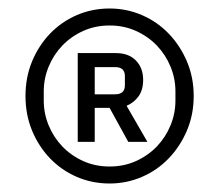

<svg xmlns="http://www.w3.org/2000/svg" viewBox="-20 -730 516 452"><path d="M238 -298Q197 -298 161 -313.5Q125 -329 98 -357Q71 -385 55.5 -422.5Q40 -460 40 -504Q40 -548 55.5 -585.5Q71 -623 98 -651Q125 -679 161 -694.5Q197 -710 238 -710Q278 -710 314 -694.5Q350 -679 377 -651Q404 -623 420 -585.5Q436 -548 436 -504Q436 -460 420 -422.5Q404 -385 377 -357Q350 -329 314 -313.5Q278 -298 238 -298ZM238 -338Q272 -338 300.5 -351Q329 -364 349.5 -385.5Q370 -407 381.5 -435Q393 -463 393 -493V-515Q393 -545 381.5 -573Q370 -601 349.5 -622.5Q329 -644 300.5 -657Q272 -670 238 -670Q204 -670 175.5 -657Q147 -644 126.5 -622.5Q106 -601 94.5 -573Q83 -545 83 -515V-493Q83 -463 94.5 -435Q106 -407 126.5 -385.5Q147 -364 175.5 -351Q204 -338 238 -338ZM203 -396H163V-605H253Q283 -605 300 -587.5Q317 -570 317 -542Q317 -518 306 -503Q295 -488 278 -481L327 -396H282L238 -476H203ZM251 -508Q274 -508 274 -529V-551Q274 -572 251 -572H203V-508Z"/></svg>

Font: IBM Plex Sans Devanagari
Style: Regular
Weight: 400
Designer: Mike Abbink, Paul van der Laan, Pieter van Rosmalen, Erin McLaughlin
Foundry: Bold Monday
Version: Version 1.1